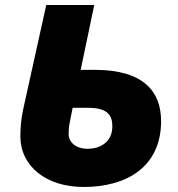

<svg xmlns="http://www.w3.org/2000/svg" viewBox="-20 -734 710 764"><path d="M313 10C484 10 621 -70 621 -252C621 -369 552 -456 358 -456H301L355 -714H164L72 -298C64 -259 61 -226 61 -192C61 -73 163 10 313 10ZM329 -142C279 -142 253 -170 253 -201C253 -212 254 -231 257 -244L269 -305H331C413 -305 427 -271 427 -231C427 -170 380 -142 329 -142Z"/></svg>

Font: Noto Sans UI Black
Style: Italic
Weight: 900
Italic angle: -372°
Designer: Monotype Design Team
Foundry: Monotype Imaging Inc.
Version: Version 1.901